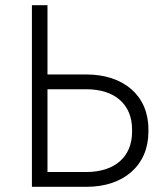

<svg xmlns="http://www.w3.org/2000/svg" viewBox="-20 -720 640 740"><path d="M103 0H314C457 0 552 -83 552 -212V-222C552 -352 456 -433 313 -433H163V-700H103ZM163 -57V-376H313C422 -376 489 -318 489 -221V-212C489 -115 422 -57 312 -57Z"/></svg>

Font: Fixel Text Light
Style: Regular
Weight: 300
Width: 4
Designer: AlfaBravo + MacPaw
Foundry: Kyrylo Tkachov, Marchela Mozhyna, Serhii Makarenko, Maria Weinstein, Zakhar Kryvoshyya
Version: Version 1.211